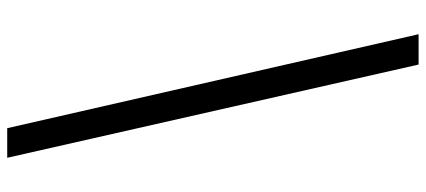

<svg xmlns="http://www.w3.org/2000/svg" viewBox="-336 -590 1152 519"><g transform="rotate(-90 239.5 -330.0)"><path d="M153 -886 407 226H325L73 -886Z"/></g></svg>

Font: Noto Sans Kannada UI SemiCondensed
Style: Regular
Weight: 400
Width: 4
Designer: Jelle Bosma - Monotype Design Team
Foundry: Monotype Imaging Inc.
Version: Version 2.005; ttfautohint (v1.8.4.7-5d5b)